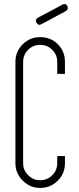

<svg xmlns="http://www.w3.org/2000/svg" viewBox="-20 -916 390 946"><path d="M304 -861 221 -817 268 -841 184 -797Q169 -788 160 -804Q151 -819 167 -829L251 -873L204 -848L287 -893Q302 -902 312 -886Q319 -870 304 -861ZM262 -552V-611Q262 -646 237.5 -670.5Q213 -695 178 -695Q143 -695 118.5 -670.5Q94 -646 94 -611V-112Q94 -76 119 -53Q142 -28 178 -28Q213 -28 238 -53Q262 -77 262 -112V-147H300V-112Q300 -61 265 -26Q229 10 178 10Q128 10 92 -26Q56 -62 56 -112V-611Q56 -662 92 -698Q127 -733 178 -733Q230 -733 265 -698Q300 -663 300 -611V-552Z"/></svg>

Font: Aaram
Style: Regular
Weight: 400
Designer: Tharique Azeez
Foundry: Tharique Azeez
Version: Version 1.7